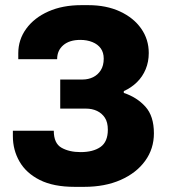

<svg xmlns="http://www.w3.org/2000/svg" viewBox="-20 -716 655 746"><path d="M270 10Q188 10 135 -16.5Q82 -43 56 -88Q30 -133 30 -187V-208H189Q189 -159 219 -142Q249 -125 293 -125Q342 -125 370.5 -145Q399 -165 399 -212Q399 -241 387.5 -258.5Q376 -276 357 -285Q338 -294 314 -294H214V-407H300Q323 -407 341.5 -416Q360 -425 371.5 -443Q383 -461 383 -488Q383 -512 371.5 -528Q360 -544 339 -552.5Q318 -561 292 -561Q250 -561 226 -540.5Q202 -520 202 -486H51V-509Q51 -562 82 -604.5Q113 -647 168 -671.5Q223 -696 296 -696H323Q393 -696 446 -671.5Q499 -647 528.5 -605Q558 -563 558 -510Q558 -476 546 -447Q534 -418 512 -396.5Q490 -375 461 -362V-355Q512 -338 545 -301.5Q578 -265 578 -198Q578 -138 544 -91Q510 -44 449 -17Q388 10 307 10Z"/></svg>

Font: Chivo Medium ExtraBold
Style: Regular
Weight: 800
Version: Version 2.002